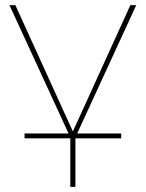

<svg xmlns="http://www.w3.org/2000/svg" viewBox="-20 -537 570 751"><path d="M261 13 17 -517H40L269 -14H261L490 -517H513L269 13ZM255 194V-10H275V194ZM76 4V-15H454V4Z"/></svg>

Font: Montserrat Alternates Thin
Style: Regular
Weight: 100
Designer: Julieta Ulanovsky
Foundry: Julieta Ulanovsky
Version: Version 9.000